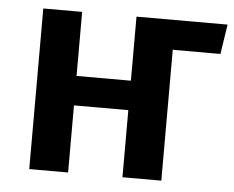

<svg xmlns="http://www.w3.org/2000/svg" viewBox="-43 -579 769 630"><g transform="rotate(5 341.0 -264.5)"><path d="M667 -431H512L510 -433V0H382V-221H203V0H75V-529H203V-318H382V-529H682Z"/></g></svg>

Font: Fira Sans Medium
Style: Regular
Weight: 500
Designer: bBox Type GmbH & Carrois Corporate GbR & Edenspiekermann AG
Foundry: bBox Type GmbH & Carrois Corporate GbR & Edenspiekermann AG
Version: Version 4.301